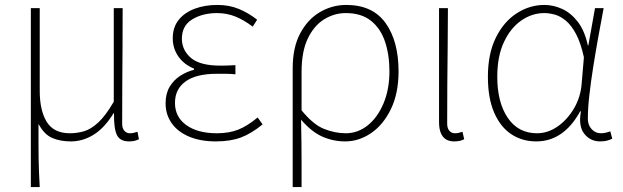

<svg xmlns="http://www.w3.org/2000/svg" viewBox="-20 -560 2525 778"><path d="M105 198V-527H141V-192Q141 -112 169.5 -66Q198 -20 263 -20Q292 -20 320 -28Q348 -36 378 -63.5Q408 -91 441 -148V-527H477Q477 -448 476.5 -370.5Q476 -293 475.5 -215.5Q475 -138 475 -59Q475 -40 484 -30Q493 -20 506 -20Q514 -20 520.5 -21.5Q527 -23 537 -26L543 4Q536 8 526 10.5Q516 13 503 13Q466 13 453.5 -13.5Q441 -40 442 -101H440Q404 -42 360 -14.5Q316 13 267 13Q224 13 191.5 -1Q159 -15 136 -58Q136 -12 136 21.5Q136 55 136.5 82.5Q137 110 138 137Q139 164 141 198Z M855 13Q792 13 746 -6.5Q700 -26 675.5 -61Q651 -96 651 -141Q651 -181 667.5 -208.5Q684 -236 710.5 -253Q737 -270 766 -277V-282Q725 -299 702.5 -331.5Q680 -364 680 -405Q680 -450 704.5 -480Q729 -510 770 -525Q811 -540 861 -540Q909 -540 948.5 -523.5Q988 -507 1022 -480L1004 -452Q970 -478 935 -492.5Q900 -507 859 -507Q801 -507 759 -481.5Q717 -456 717 -403Q717 -357 753.5 -325.5Q790 -294 874 -294Q889 -294 901.5 -294.5Q914 -295 934 -296V-259Q911 -261 894 -261Q877 -261 858 -261Q775 -261 732 -230Q689 -199 689 -143Q689 -86 735 -53Q781 -20 859 -20Q908 -20 945 -34.5Q982 -49 1024 -84L1044 -56Q999 -19 956.5 -3Q914 13 855 13Z M1166 198V-283Q1166 -368 1196.5 -425Q1227 -482 1276.5 -511Q1326 -540 1383 -540Q1490 -540 1542.5 -466.5Q1595 -393 1595 -271Q1595 -182 1564 -118Q1533 -54 1483.5 -20.5Q1434 13 1379 13Q1330 13 1286 -6.5Q1242 -26 1200 -75Q1201 -22 1201.5 19.5Q1202 61 1202 103Q1202 145 1202 198ZM1381 -20Q1430 -20 1470 -52Q1510 -84 1534 -141Q1558 -198 1558 -271Q1558 -338 1540 -391.5Q1522 -445 1483 -476Q1444 -507 1381 -507Q1335 -507 1294 -482Q1253 -457 1227.5 -404.5Q1202 -352 1202 -268V-113Q1249 -55 1293.5 -37.5Q1338 -20 1381 -20Z M1820 13Q1801 13 1787.5 5Q1774 -3 1766.5 -20.5Q1759 -38 1759 -66V-527H1795Q1795 -448 1794 -370.5Q1793 -293 1792.5 -215.5Q1792 -138 1792 -59Q1792 -40 1801 -30Q1810 -20 1823 -20Q1831 -20 1837.5 -21.5Q1844 -23 1854 -26L1861 4Q1854 8 1844 10.5Q1834 13 1820 13Z M2153 13Q2096 13 2052 -16Q2008 -45 1982.5 -103.5Q1957 -162 1957 -249Q1957 -342 1989 -407Q2021 -472 2073.5 -506Q2126 -540 2186 -540Q2222 -540 2257.5 -524Q2293 -508 2321 -472Q2349 -436 2362 -376H2364L2391 -527H2426Q2415 -470 2404 -408.5Q2393 -347 2383.5 -287Q2374 -227 2368 -173.5Q2362 -120 2362 -79Q2362 -53 2377.5 -36.5Q2393 -20 2415 -20Q2425 -20 2435.5 -22.5Q2446 -25 2453 -28L2461 2Q2453 6 2441 9.5Q2429 13 2412 13Q2372 13 2347.5 -18Q2323 -49 2334 -109H2331Q2264 13 2153 13ZM2156 -20Q2200 -20 2239.5 -47.5Q2279 -75 2306 -121Q2333 -167 2337 -222L2346 -328Q2333 -387 2314 -422.5Q2295 -458 2272.5 -476.5Q2250 -495 2227.5 -501Q2205 -507 2185 -507Q2136 -507 2092.5 -477Q2049 -447 2022 -389.5Q1995 -332 1995 -249Q1995 -145 2037.5 -82.5Q2080 -20 2156 -20Z"/></svg>

Font: Shanggu Sans SC VF
Style: Regular
Weight: 250
Designer: GuiWonder
Version: Version 1.021